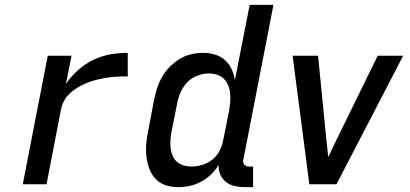

<svg xmlns="http://www.w3.org/2000/svg" viewBox="-20 -760 1690 792"><path d="M74 0 177 -530H275L252 -414Q274 -446 303.5 -472Q333 -498 367 -514Q401 -530 436.5 -536Q472 -542 507 -542V-445Q491 -445 475.5 -444.5Q460 -444 444 -442.5Q428 -441 411.5 -438Q395 -435 379 -431Q363 -427 346.5 -421Q330 -415 315.5 -407.5Q301 -400 286 -389.5Q271 -379 259.5 -366Q248 -353 241 -337.5Q234 -322 231 -306L172 0Z M715 12Q687 12 662 3.5Q637 -5 620 -24Q603 -43 594.5 -68Q586 -93 583.5 -119.5Q581 -146 584 -174Q587 -202 593 -230L616 -350Q621 -374 628.5 -397.5Q636 -421 649 -443.5Q662 -466 681 -485Q700 -504 722.5 -517.5Q745 -531 769.5 -536.5Q794 -542 818 -542Q843 -542 866.5 -535Q890 -528 907.5 -512.5Q925 -497 935 -475.5Q945 -454 949 -430L1010 -740H1108L984 -102Q982 -96 983 -90.5Q984 -85 987.5 -81Q991 -77 996 -75Q1001 -73 1007 -73H1024V12H990Q969 12 948.5 7.5Q928 3 912.5 -9Q897 -21 889 -39.5Q881 -58 882 -80Q869 -58 850 -40Q831 -22 808.5 -10Q786 2 762 7Q738 12 715 12ZM770 -73Q792 -73 815 -80Q838 -87 857 -102.5Q876 -118 886.5 -139.5Q897 -161 901 -183L925 -303Q928 -321 929.5 -339Q931 -357 929.5 -374.5Q928 -392 921.5 -407.5Q915 -423 904 -434.5Q893 -446 876 -451.5Q859 -457 841 -457Q818 -457 794 -448Q770 -439 752.5 -420.5Q735 -402 725 -379.5Q715 -357 711 -334L687 -214Q684 -197 683 -180Q682 -163 684 -147Q686 -131 692.5 -116.5Q699 -102 710.5 -92Q722 -82 737.5 -77.5Q753 -73 770 -73Z M1256 0 1187 -530H1292L1327 -177Q1329 -161 1330.5 -144.5Q1332 -128 1334 -112Q1342 -128 1349.5 -144.5Q1357 -161 1365 -177L1538 -530H1643L1368 0Z"/></svg>

Font: Lode Dark Term
Style: Bold Italic
Weight: 700
Italic angle: -11°
Monospace: yes
Designer: Belleve Invis
Foundry: Belleve Invis
Version: Version 29.2.0